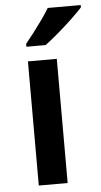

<svg xmlns="http://www.w3.org/2000/svg" viewBox="-54 -801 440 835"><g transform="rotate(-5 165.5 -383.0)"><path d="M207 0H81V-542H207ZM331 -756Q315 -738 284.5 -709Q254 -680 221 -652Q188 -624 164 -606H80V-619Q95 -637 115 -663Q135 -689 154.5 -716.5Q174 -744 187 -766H331Z"/></g></svg>

Font: Noto Sans Ethiopic SemiBold
Style: Regular
Weight: 600
Designer: Monotype Design Team
Foundry: Monotype Imaging Inc.
Version: Version 2.102; ttfautohint (v1.8.4.7-5d5b)